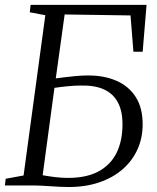

<svg xmlns="http://www.w3.org/2000/svg" viewBox="-21 -763 646 790"><path d="M261.5 6.5Q243 6.5 223.8 5.5Q204.5 4.5 185.8 3.2Q167 2 149.5 1Q132 0 117 0H-1L2.5 -27.5L76 -41L165.5 -700.5L101.5 -712.5L105 -743H582L566 -550H528L516 -699.5L245 -703.5L208.5 -440.5Q223.5 -442.5 245.2 -445.2Q267 -448 292.2 -450.2Q317.5 -452.5 342.5 -452.5Q409 -452.5 459.5 -430Q510 -407.5 538 -363Q566 -318.5 566 -251.5Q566 -196 545 -149Q524 -102 484 -67Q444 -32 387.8 -12.8Q331.5 6.5 261.5 6.5ZM258.5 -31Q335.5 -31 385 -58Q434.5 -85 458.8 -134.5Q483 -184 483 -251Q483 -306.5 463.8 -342.2Q444.5 -378 406.5 -395.2Q368.5 -412.5 311 -411Q285 -411 255.5 -408Q226 -405 203 -401.5L154.5 -42Q176 -38 204 -34.5Q232 -31 258.5 -31Z"/></svg>

Font: Merriweather 72pt Light
Style: Italic
Weight: 300
Italic angle: -7.8°
Version: Version 2.101